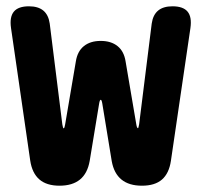

<svg xmlns="http://www.w3.org/2000/svg" viewBox="-20 -580 640 610"><path d="M169 10Q128 10 105 -10Q82 -30 76 -70L15 -491Q10 -526 24 -543Q38 -560 72 -560Q101 -560 117.5 -546.5Q134 -533 138 -505L178 -185Q180 -173 182 -172L183 -173Q185 -173 187 -185L221 -385Q226 -417 246.5 -433.5Q267 -450 300 -450Q333 -450 353.5 -433.5Q374 -417 379 -385L413 -185Q415 -173 418 -173V-172Q420 -173 422 -185L462 -505Q466 -533 482.5 -546.5Q499 -560 528 -560Q562 -560 576 -543Q590 -526 585 -491L523 -69Q517 -29 494.5 -9.5Q472 10 431 10Q390 10 366 -9.5Q342 -29 335 -68L305 -251Q303 -263 300 -263Q297 -263 295 -251L265 -69Q258 -29 234 -9.5Q210 10 169 10Z"/></svg>

Font: Maple Mono NL ExtraBold
Style: Regular
Weight: 800
Monospace: yes
Designer: subframe7536
Version: Version 7.000